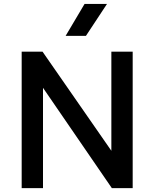

<svg xmlns="http://www.w3.org/2000/svg" viewBox="-20 -965 792 985"><path d="M91.2 0V-700H198.2L551.3 -191.5V-700H660.7V0H553.7L200.6 -514.5V0ZM316.6 -780.9 413.8 -944.8H528.9L420.8 -780.9Z"/></svg>

Font: Geologica Thin
Style: Regular
Weight: 100
Version: Version 1.010;gftools[0.9.28]